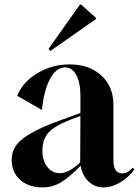

<svg xmlns="http://www.w3.org/2000/svg" viewBox="-20 -804 607 838"><path d="M199 -581 192 -591 329 -784H334L399 -726V-721ZM166 14Q105 14 68 -19Q31 -52 31 -106Q31 -156 69 -190Q117 -233 238 -277L331 -311V-386Q331 -443 313 -476.5Q295 -510 263 -510Q225 -509 198.5 -460Q172 -411 163 -324L55 -386Q80 -447 144 -485Q208 -523 283 -523Q369 -523 422 -475Q475 -427 475 -346V-105Q475 -47 514 -47Q537 -47 559 -72L567 -65Q541 -29 504 -7.5Q467 14 432 14Q394 14 366.5 -12Q339 -38 332 -81Q282 -29 245 -7.5Q208 14 166 14ZM241 -48Q280 -48 330 -95L331 -298L291 -283Q218 -255 191.5 -225Q165 -195 165 -146Q165 -103 186.5 -75.5Q208 -48 241 -48Z"/></svg>

Font: Gloock
Style: Regular
Weight: 400
Designer: Duarte Pinto
Foundry: Duarte Pinto
Version: Version 1.000